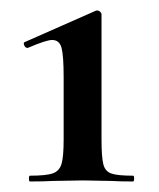

<svg xmlns="http://www.w3.org/2000/svg" viewBox="-20 -749 302 365"><path d="M37 -415Q68 -415 80.5 -419.5Q93 -424 97 -437.5Q101 -451 101 -484V-602Q101 -643 97 -658Q93 -673 79 -673Q68 -673 33 -658H32Q28 -658 26 -663Q24 -668 27 -669L163 -729H165Q168 -729 170.5 -726.5Q173 -724 173 -722V-484Q173 -450 176.5 -436.5Q180 -423 192 -419Q204 -415 233 -415Q235 -415 235 -409.5Q235 -404 233 -404Q207 -404 192 -405L138 -406L80 -405Q64 -404 37 -404Q35 -404 35 -409.5Q35 -415 37 -415Z"/></svg>

Font: Cormorant Unicase
Style: Bold
Weight: 700
Designer: Christian Thalmann (Catharsis Fonts)
Foundry: Catharsis Fonts
Version: Version 4.000